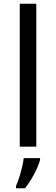

<svg xmlns="http://www.w3.org/2000/svg" viewBox="-20 -780 298 1021"><path d="M173 0H85V-760H173ZM193 70Q189 88 176.5 115.5Q164 143 147.5 171Q131 199 113 221H65V209Q73 192 81.5 165.5Q90 139 97 110.5Q104 82 106 61H193Z"/></svg>

Font: Noto Sans Cherokee
Style: Regular
Weight: 400
Designer: Monotype Design Team
Foundry: Monotype Imaging Inc.
Version: Version 2.001